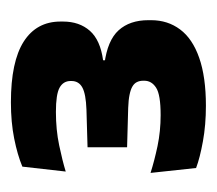

<svg xmlns="http://www.w3.org/2000/svg" viewBox="-43 -708 398 352"><g transform="rotate(-90 156.0 -532.0)"><path d="M138 -353.5Q103 -353.5 72.8 -359Q42.5 -364.5 24 -371.5L15 -455Q37 -448 64.2 -442.2Q91.5 -436.5 121 -436.5Q158.5 -436.5 171.2 -444.8Q184 -453 184 -466.5V-468.5Q184 -475 181.5 -480Q179 -485 173.5 -488.2Q168 -491.5 158.2 -493.5Q148.5 -495.5 134 -496L62 -498V-570.5L131 -572.5Q159.5 -573.5 171.5 -580Q183.5 -586.5 183.5 -600V-601.5Q183.5 -615 171.2 -621.8Q159 -628.5 127 -628.5Q94 -628.5 65.5 -622.5Q37 -616.5 17.5 -610.5L26.5 -690Q48 -699 78 -705Q108 -711 144.5 -711Q219 -711 255.8 -687.5Q292.5 -664 292.5 -620V-615.5Q292.5 -585.5 275.5 -566.2Q258.5 -547 221.5 -542V-529.5L215 -539.5Q258 -534 276.5 -513.5Q295 -493 295 -459V-454Q295 -423.5 278 -400.8Q261 -378 226 -365.8Q191 -353.5 138 -353.5Z"/></g></svg>

Font: Anek Gurmukhi
Style: Bold
Weight: 700
Designer: Sarang Kulkarni (Gurmukhi), Yesha Goshar (Latin)
Foundry: Ek Type
Version: Version 1.003